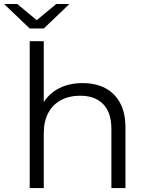

<svg xmlns="http://www.w3.org/2000/svg" viewBox="-51 -950 747 970"><path d="M99.1 0V-742H170.1V-381.3L156.2 -407.6Q181.5 -465.4 236.1 -497.8Q290.7 -530.2 366.7 -530.2Q431.3 -530.2 479.6 -505.4Q527.8 -480.6 555.3 -430.6Q582.8 -380.7 582.8 -305V0H511.8V-297.6Q511.8 -381.2 470.5 -423.8Q429.1 -466.4 354.1 -466.4Q298 -466.4 256.4 -443.8Q214.8 -421.1 192.4 -378.7Q170.1 -336.2 170.1 -275.9V0ZM98.8 -806.3 -30.6 -929.9H36.1L162.6 -824.9H106.7L233.2 -929.9H299.8L170.5 -806.3Z"/></svg>

Font: Montserrat Alternates Thin
Style: Regular
Weight: 100
Designer: Julieta Ulanovsky
Foundry: Julieta Ulanovsky
Version: Version 9.000